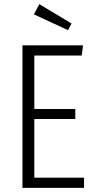

<svg xmlns="http://www.w3.org/2000/svg" viewBox="-20 -903 460 923"><path d="M379 -685 373 -636H145V-379H342V-331H145V-49H384V0H88V-685ZM169 -883 324 -790 307 -758 143 -834Z"/></svg>

Font: Fira Sans Extra Condensed Light
Style: Regular
Weight: 300
Width: 1
Designer: Carrois Corporate & Edenspiekermann AG
Foundry: Carrois Corporate GbR & Edenspiekermann AG
Version: Version 4.203